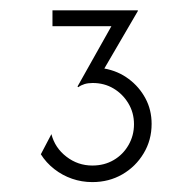

<svg xmlns="http://www.w3.org/2000/svg" viewBox="-20 -812 373 378"><path d="M161.8 -453.5Q141 -453.5 121.9 -460.1Q102.8 -466.7 86.8 -479.2Q70.8 -491.7 60.4 -508.3L81.2 -547.9Q88.2 -520.8 110.8 -503.5Q133.3 -486.1 161.8 -486.1Q185.4 -486.1 203.8 -496.9Q222.2 -507.6 233 -526.4Q243.8 -545.1 243.8 -567.4Q243.8 -590.3 232.6 -608.7Q221.5 -627.1 203.5 -637.8Q185.4 -648.6 162.5 -648.6Q153.5 -648.6 146.5 -646.5Q139.6 -644.4 134 -640.3L132.6 -641.7L199.3 -760.4H83.3V-791.7H251.4V-790.3L185.4 -677.1Q212.5 -672.2 233.3 -656.6Q254.2 -641 266.3 -618.4Q278.5 -595.8 278.5 -568.1Q278.5 -536.1 262.8 -510.1Q247.2 -484 220.8 -468.7Q194.4 -453.5 161.8 -453.5Z"/></svg>

Font: Afacad Flux ExtraLight
Style: Regular
Weight: 250
Designer: Kristian Moeller
Foundry: Dicotype
Version: Version 1.100